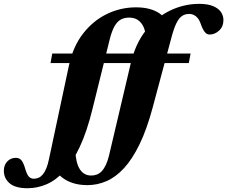

<svg xmlns="http://www.w3.org/2000/svg" viewBox="-220 -746 1206 1020"><path d="M792.5 -461.5 783 -411H48.5L57.5 -461.5ZM146 -397Q167.5 -498.5 221.2 -567.5Q275 -636.5 348.2 -671.8Q421.5 -707 502.5 -707Q543 -707 574.2 -698.5Q605.5 -690 626.8 -675.2Q648 -660.5 659 -641.5L554.5 -549.5Q552.5 -583.5 541 -606.2Q529.5 -629 510.8 -640.8Q492 -652.5 466 -652.5Q441.5 -652.5 422.8 -642.8Q404 -633 389.2 -608Q374.5 -583 363 -537.5L271.5 -168Q242.5 -49 204.8 32Q167 113 122.5 162Q78 211 28.5 232.5Q-21 254 -74 254Q-138 254 -168.8 227.8Q-199.5 201.5 -199.5 161.5Q-199.5 130.5 -181.2 111.5Q-163 92.5 -135.5 92.5Q-117 92.5 -106 105.8Q-95 119 -86 150.5Q-77 181.5 -66.5 192.5Q-56 203.5 -40.5 203.5Q-26.5 203.5 -14.8 198.2Q-3 193 7.2 181Q17.5 169 26 148.5Q34.5 128 40.5 98ZM474 -407Q498.5 -512.5 554 -583.2Q609.5 -654 683.5 -689.8Q757.5 -725.5 838 -725.5Q883 -725.5 911.5 -713.8Q940 -702 953.5 -682.5Q967 -663 967 -639.5Q967 -605 944.2 -583.8Q921.5 -562.5 893 -562.5Q878 -562.5 867 -577Q856 -591.5 846.5 -619Q837 -646.5 821 -659.2Q805 -672 785 -672Q763.5 -672 747.2 -661.2Q731 -650.5 717.5 -623.5Q704 -596.5 691 -547.5L591 -174.5Q560 -59 521.5 20.2Q483 99.5 439 147.2Q395 195 346 216.2Q297 237.5 244.5 237.5Q202 237.5 168.8 227Q135.5 216.5 111.2 197.8Q87 179 69.5 155L180.5 55Q182.5 119 204 152.8Q225.5 186.5 264.5 186.5Q280.5 186.5 294.5 181.2Q308.5 176 320.2 163.8Q332 151.5 341.8 131.2Q351.5 111 359 81Z"/></svg>

Font: Newsreader 36pt ExtraBold
Style: Italic
Weight: 800
Italic angle: -17°
Designer: Hugues Gentile
Foundry: Production Type
Version: Version 1.003